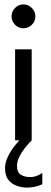

<svg xmlns="http://www.w3.org/2000/svg" viewBox="-20 -633 228 866"><path d="M48.1 0V-410.5H122.9V0ZM170.9 147.1V198Q155.5 205.2 137.4 209.2Q119.2 213.2 100.9 213.2Q79.9 213.2 57.1 205.6Q34.3 198.1 18.5 179Q2.7 159.9 2.7 125.4Q2.7 100.2 16 72.9Q29.3 45.5 49.1 21Q68.9 -3.4 88.1 -20.3L122.9 0Q109.1 13.5 93.7 32.8Q78.2 52 67.4 73.7Q56.6 95.4 56.6 115.9Q56.6 143.4 73.2 154.5Q89.8 165.6 115.1 165.6Q133.6 165.6 147.8 159.5Q162.1 153.5 170.9 147.1ZM85.7 -613.1Q107.5 -613.1 123.5 -597.1Q139.6 -581.1 139.6 -559Q139.6 -536.9 123.5 -521.1Q107.5 -505.4 85.7 -505.4Q63.4 -505.4 47.8 -521.5Q32.1 -537.6 32.1 -559Q32.1 -580.8 47.8 -597Q63.4 -613.1 85.7 -613.1Z"/></svg>

Font: League Spartan Extralight
Style: Regular
Weight: 200
Foundry: The League of Moveable Type
Version: Version 2.300; ttfautohint (v1.8.3)